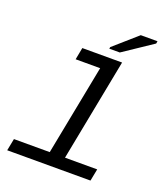

<svg xmlns="http://www.w3.org/2000/svg" viewBox="-150 -936 900 1039"><g transform="rotate(20 300.0 -416.5)"><path d="M321.8 -69.3H507.3L493.7 0H14.2L27.8 -69.3H233.9L335 -589.4H193.8L207 -658.7H436ZM345.2 -705.6 347.2 -715.3 480.5 -832.5H576.7L574.2 -818.4L405.8 -705.6Z"/></g></svg>

Font: Cousine
Style: Italic
Weight: 400
Italic angle: -12°
Monospace: yes
Designer: Steve Matteson
Foundry: Monotype Imaging Inc.
Version: Version 1.21